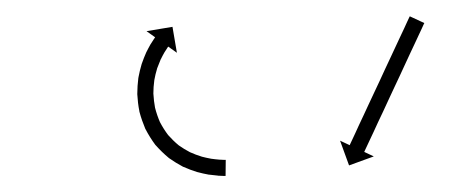

<svg xmlns="http://www.w3.org/2000/svg" viewBox="-20 -557 593 239"><path d="M507.3 -526.5C507.6 -527.1 507.9 -527.7 508.2 -528.3L490.1 -536.7C489.8 -536.1 489.5 -535.5 489.2 -534.9C488.4 -533.2 487.6 -531.5 486.8 -529.8C485.6 -527.2 484.4 -524.6 483.2 -521.9C481.6 -518.5 480 -515.1 478.4 -511.7C476.5 -507.6 474.6 -503.6 472.7 -499.5C470.6 -495 468.5 -490.5 466.4 -486C464.1 -481.1 461.9 -476.3 459.6 -471.5C457.3 -466.5 455 -461.5 452.7 -456.5C450.3 -451.5 448 -446.5 445.7 -441.6C443.4 -436.7 441.2 -431.9 438.9 -427.1C436.8 -422.6 434.7 -418 432.6 -413.5C430.7 -409.5 428.8 -405.4 426.9 -401.4C425.3 -398 423.8 -394.5 422.2 -391.1C420.9 -388.5 419.7 -385.8 418.5 -383.2C417.7 -381.5 416.9 -379.8 416.1 -378.1C415.8 -377.5 415.5 -376.9 415.3 -376.3L403.3 -381.9L414.5 -351.1L445.3 -362.3L433.4 -367.9C433.7 -368.5 433.9 -369.1 434.2 -369.7C435 -371.4 435.8 -373.1 436.6 -374.8C437.8 -377.4 439.1 -380 440.3 -382.7C441.9 -386.1 443.5 -389.5 445.1 -392.9C447 -397 448.8 -401 450.7 -405.1C452.8 -409.6 454.9 -414.1 457.1 -418.6C459.3 -423.4 461.6 -428.3 463.8 -433.1C466.1 -438.1 468.5 -443.1 470.8 -448.1C473.1 -453.1 475.4 -458 477.8 -463C480 -467.9 482.3 -472.7 484.5 -477.5C486.6 -482 488.7 -486.6 490.8 -491.1C492.7 -495.1 494.6 -499.2 496.5 -503.2C498.1 -506.6 499.7 -510 501.3 -513.5C502.5 -516.1 503.7 -518.7 505 -521.4C505.8 -523.1 506.6 -524.8 507.3 -526.5ZM258.5 -338C259.3 -338 260.1 -338 260.8 -338L261 -358C260.3 -358 259.5 -358 258.8 -358C258.8 -358 258.8 -358 258.8 -358C258.8 -358 258.9 -358 258.9 -358C256.8 -358.1 254.7 -358.2 252.6 -358.3C252.6 -358.3 252.6 -358.3 252.7 -358.3C252.8 -358.3 252.8 -358.3 252.8 -358.3C249.5 -358.6 246.3 -358.9 243 -359.4C243 -359.4 243.1 -359.4 243.2 -359.4C243.3 -359.3 243.4 -359.3 243.4 -359.3C239.1 -360.1 234.9 -361 230.7 -362.1C230.7 -362.1 230.8 -362.1 230.9 -362C231 -362 231.2 -362 231.2 -362C226.2 -363.5 221.3 -365.4 216.6 -367.5C216.6 -367.5 216.7 -367.4 216.8 -367.3C217 -367.3 217.1 -367.2 217.1 -367.2C211.9 -369.9 206.8 -373 202 -376.4C202 -376.4 202.2 -376.3 202.3 -376.2C202.5 -376.1 202.6 -376 202.6 -376C197.7 -380 193.2 -384.5 188.9 -389.3C188.9 -389.3 189.1 -389.1 189.2 -388.9C189.3 -388.8 189.5 -388.6 189.5 -388.6C185.5 -393.9 182 -399.4 179 -405.2C179 -405.2 179.1 -405.1 179.1 -404.9C179.2 -404.7 179.3 -404.5 179.3 -404.5C176.7 -410.5 174.6 -416.6 173 -422.9C173 -422.9 173 -422.7 173 -422.6C173.1 -422.4 173.1 -422.2 173.1 -422.2C172 -428.3 171.2 -434.5 170.9 -440.7C170.9 -440.7 170.9 -440.6 170.9 -440.4C170.9 -440.2 170.9 -440.1 170.9 -440.1C170.9 -445.8 171.3 -451.6 172.1 -457.3C172.1 -457.3 172 -457.2 172 -457.1C172 -456.9 172 -456.8 172 -456.8C172.9 -461.9 174.1 -466.9 175.6 -471.8C175.6 -471.8 175.5 -471.7 175.5 -471.6C175.5 -471.5 175.4 -471.4 175.4 -471.4C176.9 -475.5 178.5 -479.5 180.2 -483.5C180.2 -483.5 180.2 -483.4 180.2 -483.3C180.1 -483.2 180.1 -483.1 180.1 -483.1C181.6 -486.1 183.1 -489.1 184.8 -492C184.8 -492 184.8 -491.9 184.8 -491.9C184.7 -491.8 184.7 -491.8 184.7 -491.8C185.8 -493.6 187 -495.4 188.2 -497.2C188.2 -497.2 188.1 -497.1 188.1 -497.1C188.1 -497.1 188.1 -497.1 188.1 -497.1C188.5 -497.7 189 -498.3 189.4 -499L200.2 -491.3L194.7 -523.6L162.4 -518.2L173.1 -510.6C172.7 -509.9 172.2 -509.2 171.7 -508.5C171.7 -508.5 171.7 -508.5 171.7 -508.5C171.6 -508.4 171.6 -508.4 171.6 -508.4C170.3 -506.4 169 -504.4 167.7 -502.3C167.7 -502.3 167.6 -502.2 167.6 -502.2C167.6 -502.1 167.5 -502.1 167.5 -502.1C165.6 -498.8 163.9 -495.4 162.2 -492.1C162.2 -492.1 162.1 -492 162.1 -491.9C162.1 -491.8 162 -491.7 162 -491.7C160 -487.2 158.2 -482.6 156.6 -478C156.6 -478 156.5 -477.9 156.5 -477.7C156.4 -477.6 156.4 -477.5 156.4 -477.5C154.7 -471.9 153.4 -466.2 152.3 -460.5C152.3 -460.5 152.3 -460.3 152.3 -460.2C152.3 -460.1 152.2 -459.9 152.2 -459.9C151.4 -453.4 150.9 -446.8 150.9 -440.3C150.9 -440.3 150.9 -440.1 150.9 -440C150.9 -439.8 150.9 -439.6 150.9 -439.6C151.3 -432.5 152.1 -425.5 153.5 -418.5C153.5 -418.5 153.5 -418.3 153.5 -418.1C153.6 -418 153.6 -417.8 153.6 -417.8C155.5 -410.6 158 -403.5 160.9 -396.6C160.9 -396.6 161 -396.4 161.1 -396.3C161.2 -396.1 161.3 -395.9 161.3 -395.9C164.8 -389.2 168.9 -382.7 173.4 -376.6C173.4 -376.6 173.6 -376.5 173.7 -376.3C173.8 -376.2 174 -376 174 -376C178.9 -370.5 184.2 -365.3 189.9 -360.6C189.9 -360.6 190 -360.5 190.2 -360.3C190.3 -360.2 190.5 -360.1 190.5 -360.1C196 -356.2 201.9 -352.6 207.9 -349.4C207.9 -349.4 208.1 -349.4 208.2 -349.3C208.4 -349.2 208.5 -349.2 208.5 -349.2C213.9 -346.8 219.5 -344.7 225.2 -342.9C225.2 -342.9 225.3 -342.9 225.4 -342.8C225.5 -342.8 225.7 -342.8 225.7 -342.8C230.4 -341.5 235.1 -340.5 239.9 -339.6C239.9 -339.6 240 -339.6 240.1 -339.6C240.2 -339.6 240.3 -339.6 240.3 -339.6C243.9 -339.1 247.5 -338.7 251.2 -338.4C251.2 -338.4 251.3 -338.4 251.3 -338.3C251.4 -338.3 251.4 -338.3 251.4 -338.3C253.7 -338.2 256 -338.1 258.4 -338C258.4 -338 258.4 -338 258.4 -338C258.4 -338 258.5 -338 258.5 -338Z"/></svg>

Font: FRB American Cursive Just Arrows
Style: Bold Italic
Weight: 700
Italic angle: -25°
Version: Version 2.0;Modular Font Editor K font №1